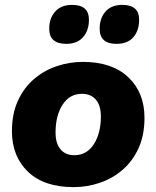

<svg xmlns="http://www.w3.org/2000/svg" viewBox="-20 -757 642 788"><path d="M282 11Q161 11 95 -52Q29 -115 29 -219Q29 -290 53.5 -343.5Q78 -397 119.5 -432.5Q161 -468 213 -485.5Q265 -503 320 -503Q440 -503 506.5 -440Q573 -377 573 -274Q573 -202 548.5 -148.5Q524 -95 482.5 -59.5Q441 -24 389 -6.5Q337 11 282 11ZM285 -120Q336 -120 365 -165Q394 -210 394 -279Q394 -324 373.5 -348Q353 -372 316 -372Q266 -372 237 -327.5Q208 -283 208 -213Q208 -168 228.5 -144Q249 -120 285 -120ZM458 -577Q389 -577 389 -639Q389 -682 413 -709.5Q437 -737 482 -737Q551 -737 551 -676Q551 -632 527.5 -604.5Q504 -577 458 -577ZM252 -577Q182 -577 182 -639Q182 -682 206.5 -709.5Q231 -737 276 -737Q345 -737 345 -676Q345 -632 321 -604.5Q297 -577 252 -577Z"/></svg>

Font: Nunito Black
Style: Italic
Weight: 900
Italic angle: -9°
Designer: Vernon Adams
Foundry: Vernon Adams
Version: Version 3.601; ttfautohint (v1.8.2.53-6de2)